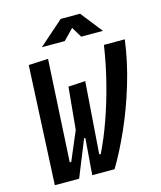

<svg xmlns="http://www.w3.org/2000/svg" viewBox="-130 -991 908 1084"><g transform="rotate(-15 324.5 -449.0)"><path d="M272.9 0 289.6 -212.9H282.2L196.3 0H54.2L87.4 -693.4L201.7 -699.2L168.9 -103H177.7L249 -271L272.5 -517.6L372.1 -523.4L341.3 -103H350.1Q387.7 -178.7 421.9 -274.7Q456.1 -370.6 483.4 -477.8Q510.7 -585 526.9 -693.4H648.9Q631.8 -564.5 593.5 -438Q555.2 -311.5 505.4 -199.2Q455.6 -86.9 403.3 0ZM185.1 -771.5 329.1 -898.4H442.4L542 -771.5H415L378.4 -832.5L318.8 -771.5Z"/></g></svg>

Font: Cascadia Code PL SemiBold
Style: Italic
Weight: 600
Italic angle: -10°
Monospace: yes
Designer: Aaron Bell
Foundry: Saja Typeworks
Version: Version 2404.023; ttfautohint (v1.8.4)